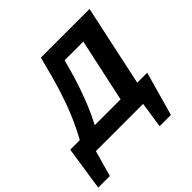

<svg xmlns="http://www.w3.org/2000/svg" viewBox="-221 -845 1203 1203"><g transform="rotate(-45 381.0 -243.0)"><path d="M55 -26Q111 -108 150.5 -190.5Q190 -273 218.5 -353.5Q247 -434 268 -511Q289 -588 307 -658H431Q407 -563 377 -456.5Q347 -350 302 -239Q257 -128 186 -19ZM-15 172 29 -120H170L88 172ZM35 0 62 -120H698L628 0ZM529 172 573 -120H711L629 172ZM449 0 591 -658H738L597 0ZM353 -541 378 -658H664L639 -541Z"/></g></svg>

Font: Ysabeau Office ExtraBold
Style: Italic
Weight: 800
Italic angle: -12°
Designer: Christian Thalmann (Catharsis Fonts)
Version: Version 2.001;gftools[0.9.30]; featfreeze: tnum,lnum,ss02